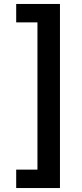

<svg xmlns="http://www.w3.org/2000/svg" viewBox="-20 -864 419 978"><path d="M285.4 -843.8V93.8H62.5V0H170.8V-750H62.5V-843.8Z"/></svg>

Font: Vladivostok Bold
Style: Regular
Weight: 700
Width: 4
Designer: Michael Sharanda
Foundry: Michael Sharanda
Version: Version 1.005